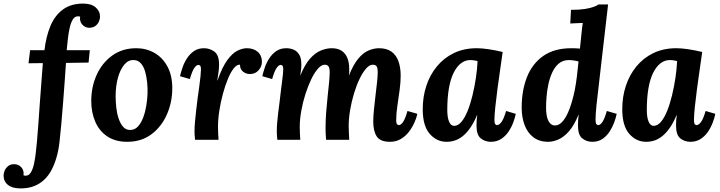

<svg xmlns="http://www.w3.org/2000/svg" viewBox="-135 -780 4015 1071"><path d="M329 -760Q374 -760 398.5 -739Q423 -718 423 -686Q423 -675 417 -660.5Q411 -646 397.5 -635.5Q384 -625 361 -625Q339 -626 323.5 -643.5Q308 -661 312 -687Q311 -688 307.5 -688.5Q304 -689 299 -689Q282 -689 271 -671Q260 -653 253.5 -624Q247 -595 243.5 -562Q240 -529 237 -500H366L359 -431L233 -429Q230 -386 226 -328.5Q222 -271 217 -208.5Q212 -146 207 -88.5Q202 -31 197 11Q192 57 180.5 97Q169 137 152 169Q135 201 110 224Q85 247 53 259Q21 271 -20 271Q-66 271 -90.5 251.5Q-115 232 -115 199Q-115 187 -109 172Q-103 157 -89 146Q-75 135 -53 136Q-30 137 -15 154.5Q0 172 -4 198Q2 200 9 200Q26 200 37 182Q48 164 54.5 135Q61 106 64.5 73Q68 40 71 11Q75 -32 79 -89.5Q83 -147 87.5 -209.5Q92 -272 96.5 -329Q101 -386 104 -428L24 -427L33 -500H113Q122 -577 146.5 -635.5Q171 -694 216 -727Q261 -760 329 -760Z M625 -511Q681 -511 726.5 -485Q772 -459 799 -409Q826 -359 826 -288Q826 -209 795.5 -140.5Q765 -72 709 -30.5Q653 11 575 11Q508 11 463 -19.5Q418 -50 396 -102Q374 -154 374 -216Q374 -296 404.5 -363Q435 -430 491.5 -470.5Q548 -511 625 -511ZM610 -445Q580 -446 557.5 -418.5Q535 -391 522.5 -345Q510 -299 510 -244Q510 -214 513.5 -181Q517 -148 526.5 -119.5Q536 -91 551.5 -73Q567 -55 591 -55Q617 -55 635 -75Q653 -95 664.5 -126.5Q676 -158 681.5 -193Q687 -228 688 -259Q689 -286 686 -318Q683 -350 675 -379Q667 -408 651 -426.5Q635 -445 610 -445Z M953 0Q951 -21 950.5 -29.5Q950 -38 950 -48Q950 -69 952.5 -98.5Q955 -128 959 -162Q963 -196 967 -229Q972 -265 976.5 -297.5Q981 -330 983.5 -355Q986 -380 986 -392Q986 -409 981.5 -413.5Q977 -418 972 -418Q961 -418 949 -401Q937 -384 924 -339L869 -355Q874 -376 883 -403Q892 -430 908 -454.5Q924 -479 947 -495Q970 -511 1003 -511Q1035 -511 1061 -492Q1087 -473 1087 -420Q1087 -404 1084.5 -382Q1082 -360 1077 -331H1078Q1105 -407 1133.5 -445.5Q1162 -484 1190 -497.5Q1218 -511 1242 -511Q1280 -511 1303 -490.5Q1326 -470 1326 -435Q1326 -409 1307.5 -388Q1289 -367 1259 -367Q1237 -367 1220 -381Q1203 -395 1204 -419Q1187 -421 1169.5 -399.5Q1152 -378 1136.5 -340.5Q1121 -303 1108.5 -257Q1096 -211 1088.5 -163Q1081 -115 1081 -72Q1081 -59 1082 -35.5Q1083 -12 1084 0Z M2041 11Q1986 11 1966.5 -19Q1947 -49 1947 -102Q1947 -132 1951 -169.5Q1955 -207 1959.5 -246Q1964 -285 1968 -319.5Q1972 -354 1972 -377Q1972 -392 1969.5 -401.5Q1967 -411 1961 -415Q1955 -419 1944 -419Q1926 -419 1907 -397.5Q1888 -376 1870.5 -339.5Q1853 -303 1839.5 -258Q1826 -213 1818 -166Q1810 -119 1810 -77Q1810 -64 1811 -41.5Q1812 -19 1813 0H1684Q1682 -21 1681.5 -39.5Q1681 -58 1681 -67Q1681 -110 1684.5 -154.5Q1688 -199 1692.5 -241.5Q1697 -284 1700.5 -319Q1704 -354 1704 -377Q1704 -400 1697.5 -409.5Q1691 -419 1676 -419Q1658 -419 1638.5 -397Q1619 -375 1601 -337.5Q1583 -300 1568.5 -254.5Q1554 -209 1545.5 -161.5Q1537 -114 1537 -72Q1537 -59 1538 -35.5Q1539 -12 1540 0H1412Q1410 -21 1409.5 -29.5Q1409 -38 1409 -48Q1409 -68 1411 -94.5Q1413 -121 1417 -152.5Q1421 -184 1425 -215Q1428 -244 1431.5 -271Q1435 -298 1438 -322Q1441 -346 1443 -364Q1445 -382 1445 -392Q1445 -409 1440.5 -413.5Q1436 -418 1431 -418Q1420 -418 1408 -401Q1396 -384 1383 -339L1328 -355Q1333 -376 1342 -403Q1351 -430 1367 -454.5Q1383 -479 1406 -495Q1429 -511 1462 -511Q1484 -511 1503 -503Q1522 -495 1534 -475.5Q1546 -456 1546 -420Q1546 -401 1544 -389Q1542 -377 1540 -360H1541Q1565 -420 1594.5 -453Q1624 -486 1655.5 -498.5Q1687 -511 1715 -511Q1748 -511 1769.5 -497.5Q1791 -484 1802 -458Q1813 -432 1813 -396Q1813 -388 1813 -379Q1813 -370 1811 -360H1812Q1836 -420 1863.5 -453Q1891 -486 1921 -498.5Q1951 -511 1979 -511Q2022 -511 2048.5 -492Q2075 -473 2087.5 -438.5Q2100 -404 2100 -357Q2100 -321 2094 -277Q2088 -233 2081.5 -189Q2075 -145 2075 -108Q2075 -92 2080 -87Q2085 -82 2090 -82Q2101 -82 2113 -99Q2125 -116 2138 -161L2193 -145Q2189 -124 2177 -97Q2165 -70 2146.5 -45.5Q2128 -21 2101.5 -5Q2075 11 2041 11Z M2525 -511Q2553 -511 2590.5 -505.5Q2628 -500 2669 -490Q2664 -453 2656 -399Q2648 -345 2640.5 -288.5Q2633 -232 2628 -184.5Q2623 -137 2623 -111Q2623 -93 2627.5 -87.5Q2632 -82 2637 -82Q2649 -82 2662 -99Q2675 -116 2688 -161L2742 -145Q2738 -124 2728 -97Q2718 -70 2701.5 -45.5Q2685 -21 2660.5 -5Q2636 11 2603 11Q2571 11 2547 -8Q2523 -27 2523 -80Q2523 -93 2524 -109Q2525 -125 2527 -138H2526Q2508 -95 2487.5 -66Q2467 -37 2445.5 -20Q2424 -3 2401.5 4Q2379 11 2356 11Q2301 11 2262 -33.5Q2223 -78 2223 -171Q2223 -240 2243 -301Q2263 -362 2302 -409.5Q2341 -457 2397 -484Q2453 -511 2525 -511ZM2488 -445Q2460 -445 2436.5 -427Q2413 -409 2395.5 -374Q2378 -339 2369 -287Q2360 -235 2360 -166Q2360 -125 2370 -101.5Q2380 -78 2398 -78Q2420 -78 2439 -100.5Q2458 -123 2473.5 -161.5Q2489 -200 2500.5 -247.5Q2512 -295 2519.5 -344.5Q2527 -394 2529 -439Q2524 -441 2511.5 -443Q2499 -445 2488 -445Z M2923 11Q2873 11 2840 -14.5Q2807 -40 2791 -83Q2775 -126 2775 -180Q2775 -275 2804.5 -350Q2834 -425 2895.5 -468Q2957 -511 3052 -511Q3059 -511 3076 -510.5Q3093 -510 3100 -509Q3105 -555 3107.5 -582Q3110 -609 3112 -625Q3114 -641 3116 -652Q3100 -651 3078.5 -650.5Q3057 -650 3046 -649L3050 -725Q3097 -725 3128 -730Q3159 -735 3177.5 -742Q3196 -749 3203 -755H3257Q3248 -675 3238.5 -595Q3229 -515 3220 -435Q3213 -367 3205 -304Q3197 -241 3192 -191Q3187 -141 3187 -111Q3187 -93 3192 -87.5Q3197 -82 3202 -82Q3213 -82 3225 -99Q3237 -116 3250 -161L3305 -145Q3301 -124 3291 -97Q3281 -70 3265 -45.5Q3249 -21 3225.5 -5Q3202 11 3169 11Q3137 11 3113 -8Q3089 -27 3089 -80Q3089 -100 3090 -111.5Q3091 -123 3093 -140H3092Q3068 -81 3039 -48Q3010 -15 2980 -2Q2950 11 2923 11ZM2960 -80Q2985 -80 3005.5 -105Q3026 -130 3042.5 -174.5Q3059 -219 3071 -277Q3078 -313 3083 -353.5Q3088 -394 3092 -437Q3085 -440 3067 -442.5Q3049 -445 3039 -445Q3005 -445 2982 -425.5Q2959 -406 2945 -375Q2931 -344 2923.5 -308Q2916 -272 2913.5 -238.5Q2911 -205 2911 -181Q2911 -130 2924.5 -105Q2938 -80 2960 -80Z M3638 -511Q3666 -511 3703.5 -505.5Q3741 -500 3782 -490Q3777 -453 3769 -399Q3761 -345 3753.5 -288.5Q3746 -232 3741 -184.5Q3736 -137 3736 -111Q3736 -93 3740.5 -87.5Q3745 -82 3750 -82Q3762 -82 3775 -99Q3788 -116 3801 -161L3855 -145Q3851 -124 3841 -97Q3831 -70 3814.5 -45.5Q3798 -21 3773.5 -5Q3749 11 3716 11Q3684 11 3660 -8Q3636 -27 3636 -80Q3636 -93 3637 -109Q3638 -125 3640 -138H3639Q3621 -95 3600.5 -66Q3580 -37 3558.5 -20Q3537 -3 3514.5 4Q3492 11 3469 11Q3414 11 3375 -33.5Q3336 -78 3336 -171Q3336 -240 3356 -301Q3376 -362 3415 -409.5Q3454 -457 3510 -484Q3566 -511 3638 -511ZM3601 -445Q3573 -445 3549.5 -427Q3526 -409 3508.5 -374Q3491 -339 3482 -287Q3473 -235 3473 -166Q3473 -125 3483 -101.5Q3493 -78 3511 -78Q3533 -78 3552 -100.5Q3571 -123 3586.5 -161.5Q3602 -200 3613.5 -247.5Q3625 -295 3632.5 -344.5Q3640 -394 3642 -439Q3637 -441 3624.5 -443Q3612 -445 3601 -445Z"/></svg>

Font: Lora
Style: Italic
Weight: 400
Italic angle: -3°
Designer: Olga Karpushina, Alexei Vanyashin (Cyrillic)
Foundry: Cyreal
Version: Version 3.008